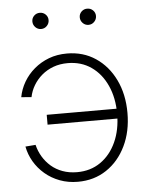

<svg xmlns="http://www.w3.org/2000/svg" viewBox="-52 -754 619 806"><g transform="rotate(-5 257.5 -350.5)"><path d="M244.1 9.3Q203.1 9.3 168 -3.9Q132.8 -17.1 105.7 -40.3Q78.6 -63.5 61 -93.5Q43.5 -123.5 37.1 -157.2L80.1 -160.6Q86.4 -134.3 100.3 -110.8Q114.3 -87.4 135 -69.3Q155.8 -51.3 183.3 -41.3Q210.9 -31.2 244.1 -31.2Q300.8 -31.2 343 -60.5Q385.3 -89.8 408.9 -141.6Q432.6 -193.4 432.6 -260.7Q432.6 -328.1 408.9 -380.1Q385.3 -432.1 343 -461.4Q300.8 -490.7 244.1 -490.7Q210.9 -490.7 183.3 -480.5Q155.8 -470.2 134.8 -452.4Q113.8 -434.6 99.9 -411.4Q85.9 -388.2 80.6 -361.8L37.6 -365.2Q43.9 -398.9 61.5 -429Q79.1 -459 106.2 -481.9Q133.3 -504.9 168 -518.1Q202.6 -531.2 244.1 -531.2Q312.5 -531.2 364.7 -496.3Q417 -461.4 446.5 -400.4Q476.1 -339.4 476.1 -260.7Q476.1 -182.6 446.5 -121.6Q417 -60.5 364.7 -25.6Q312.5 9.3 244.1 9.3ZM444.3 -240.7H137.7V-282.2H444.3ZM345.7 -643.1Q331.5 -643.1 321.5 -653.3Q311.5 -663.6 311.5 -677.7Q311.5 -691.9 321.5 -701.7Q331.5 -711.4 345.7 -711.4Q359.9 -711.4 369.9 -701.7Q379.9 -691.9 379.9 -677.7Q379.9 -663.6 369.9 -653.3Q359.9 -643.1 345.7 -643.1ZM146 -643.1Q131.8 -643.1 121.8 -653.3Q111.8 -663.6 111.8 -677.7Q111.8 -691.9 121.8 -701.7Q131.8 -711.4 146 -711.4Q160.2 -711.4 170.2 -701.7Q180.2 -691.9 180.2 -677.7Q180.2 -663.6 170.2 -653.3Q160.2 -643.1 146 -643.1Z"/></g></svg>

Font: Inter 28pt ExtraLight
Style: Regular
Weight: 250
Designer: Rasmus Andersson
Foundry: rsms
Version: Version 4.001;git-66647c0bb